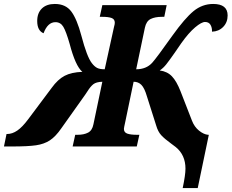

<svg xmlns="http://www.w3.org/2000/svg" viewBox="-76 -740 1170 970"><path d="M861 112Q861 43 812 3L788 -15Q755 -39 738.5 -57Q722 -75 713 -106L666 -254Q654 -295 638.5 -311Q623 -327 599 -327L557 -125Q550 -94 550 -89Q550 -71 567 -65Q584 -59 616 -59H628L615 0H291L304 -59H316Q348 -59 369 -70Q390 -81 396 -112L441 -327Q410 -326 395.5 -314.5Q381 -303 366 -279L354 -261L234 -92Q205 -50 176 -31Q147 -12 106 -6Q65 0 -15 0H-56L-43 -63H-40Q-14 -63 11.5 -80.5Q37 -98 66 -137L185 -296Q216 -339 250.5 -357Q285 -375 340 -377Q305 -407 276 -518Q258 -581 244 -604.5Q230 -628 204 -628Q165 -628 144 -572Q112 -585 112 -634Q112 -674 135.5 -697Q159 -720 201 -720Q256 -720 284.5 -681.5Q313 -643 335 -560Q363 -453 388 -421Q401 -404 414.5 -397Q428 -390 453 -390L500 -604Q504 -618 504 -625Q504 -643 488 -649Q472 -655 440 -655H428L441 -714H766L754 -655H742Q707 -655 685 -644Q663 -633 656 -600L612 -390Q663 -390 693 -423Q714 -446 795 -560Q858 -648 902 -684Q946 -720 1001 -720Q1074 -720 1074 -662Q1074 -627 1051.5 -604Q1029 -581 995 -580Q996 -600 987.5 -614.5Q979 -629 960 -629Q942 -629 909.5 -601.5Q877 -574 840 -522L807 -474Q779 -434 764 -415Q749 -396 731 -384Q769 -379 792.5 -354.5Q816 -330 836 -279L894 -130Q906 -99 929.5 -80Q953 -61 975 -59H979L923 210H847Q861 144 861 112Z"/></svg>

Font: Noto Serif NarrowBlack
Style: Italic
Weight: 900
Width: 4
Italic angle: -12°
Designer: Monotype Design Team
Foundry: Monotype Imaging Inc.
Version: Version 1.001